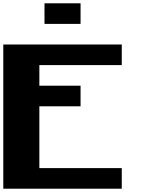

<svg xmlns="http://www.w3.org/2000/svg" viewBox="-20 -1145 884 1165"><path d="M718.8 -875V-750H218.8V-625H468.8V-500H218.8V-125H718.8V0H0V-875ZM468.8 -1125V-1000H250V-1125Z"/></svg>

Font: CraftyPE
Style: Regular
Weight: 400
Designer: Erek Butcher
Foundry: Haunted Coop
Version: Version 0.018;April 4, 2024;FontCreator 15.0.0.2962 64-bit